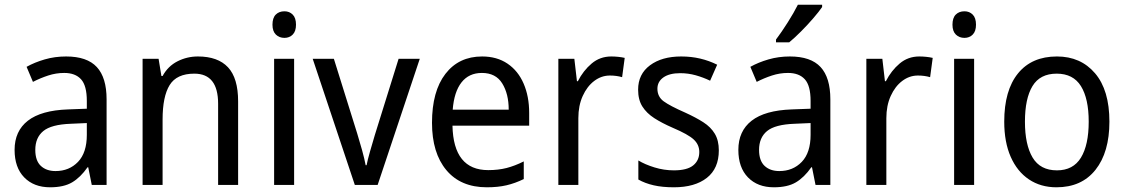

<svg xmlns="http://www.w3.org/2000/svg" viewBox="-20 -786 4784 816"><path d="M261 -546Q350 -546 391.5 -501Q433 -456 433 -364V0H370L355 -75H352Q322 -32 286.5 -11Q251 10 193 10Q124 10 83 -32Q42 -74 42 -149Q42 -229 98.5 -273Q155 -317 269 -321L349 -324V-357Q349 -422 324.5 -449Q300 -476 253 -476Q218 -476 184.5 -465Q151 -454 120 -438L93 -502Q127 -521 170 -533.5Q213 -546 261 -546ZM281 -260Q198 -257 164 -229Q130 -201 130 -149Q130 -103 153.5 -81Q177 -59 216 -59Q274 -59 311.5 -98Q349 -137 349 -213V-263Z M821 -546Q906 -546 949 -500Q992 -454 992 -355V0H907V-345Q907 -473 806 -473Q731 -473 701 -424.5Q671 -376 671 -278V0H586V-536H654L666 -463H671Q694 -505 734.5 -525.5Q775 -546 821 -546Z M1189 -738Q1210 -738 1224 -724Q1238 -710 1238 -681Q1238 -653 1224 -639Q1210 -625 1189 -625Q1167 -625 1152.5 -639Q1138 -653 1138 -681Q1138 -710 1152 -724Q1166 -738 1189 -738ZM1230 -536V0H1145V-536Z M1488 0 1309 -536H1399L1498 -219Q1508 -187 1518.5 -149Q1529 -111 1534 -84H1538Q1542 -105 1552.5 -142Q1563 -179 1573 -212L1674 -536H1764L1585 0Z M2029 -546Q2092 -546 2137 -515.5Q2182 -485 2205.5 -430.5Q2229 -376 2229 -306V-252H1903Q1907 -63 2055 -63Q2098 -63 2133 -72Q2168 -81 2206 -100V-25Q2169 -7 2132.5 1.5Q2096 10 2049 10Q1938 10 1877 -63Q1816 -136 1816 -264Q1816 -398 1873 -472Q1930 -546 2029 -546ZM2028 -476Q1973 -476 1941.5 -436Q1910 -396 1904 -320H2142Q2142 -387 2114.5 -431.5Q2087 -476 2028 -476Z M2578 -546Q2592 -546 2607 -544.5Q2622 -543 2635 -540L2624 -458Q2600 -465 2572 -465Q2536 -465 2505.5 -442Q2475 -419 2456.5 -378Q2438 -337 2438 -284V0H2353V-536H2421L2432 -441H2436Q2459 -486 2494.5 -516Q2530 -546 2578 -546Z M3035 -147Q3035 -70 2984 -30Q2933 10 2844 10Q2795 10 2758 1.5Q2721 -7 2693 -23V-104Q2721 -87 2761.5 -74.5Q2802 -62 2844 -62Q2900 -62 2926 -83Q2952 -104 2952 -140Q2952 -171 2928.5 -193Q2905 -215 2839 -243Q2793 -263 2760.5 -284Q2728 -305 2710 -333.5Q2692 -362 2692 -405Q2692 -471 2742.5 -508.5Q2793 -546 2875 -546Q2918 -546 2956 -537Q2994 -528 3028 -511L2998 -443Q2969 -457 2937 -466Q2905 -475 2871 -475Q2825 -475 2799.5 -457Q2774 -439 2774 -409Q2774 -375 2800.5 -355.5Q2827 -336 2893 -307Q2937 -287 2969 -266.5Q3001 -246 3018 -217.5Q3035 -189 3035 -147Z M3337 -546Q3426 -546 3467.5 -501Q3509 -456 3509 -364V0H3446L3431 -75H3428Q3398 -32 3362.5 -11Q3327 10 3269 10Q3200 10 3159 -32Q3118 -74 3118 -149Q3118 -229 3174.5 -273Q3231 -317 3345 -321L3425 -324V-357Q3425 -422 3400.5 -449Q3376 -476 3329 -476Q3294 -476 3260.5 -465Q3227 -454 3196 -438L3169 -502Q3203 -521 3246 -533.5Q3289 -546 3337 -546ZM3357 -260Q3274 -257 3240 -229Q3206 -201 3206 -149Q3206 -103 3229.5 -81Q3253 -59 3292 -59Q3350 -59 3387.5 -98Q3425 -137 3425 -213V-263ZM3474 -756Q3461 -737 3436.5 -708.5Q3412 -680 3384 -652Q3356 -624 3334 -606H3278V-618Q3302 -650 3328 -691Q3354 -732 3371 -766H3474Z M3887 -546Q3901 -546 3916 -544.5Q3931 -543 3944 -540L3933 -458Q3909 -465 3881 -465Q3845 -465 3814.5 -442Q3784 -419 3765.5 -378Q3747 -337 3747 -284V0H3662V-536H3730L3741 -441H3745Q3768 -486 3803.5 -516Q3839 -546 3887 -546Z M4079 -738Q4100 -738 4114 -724Q4128 -710 4128 -681Q4128 -653 4114 -639Q4100 -625 4079 -625Q4057 -625 4042.5 -639Q4028 -653 4028 -681Q4028 -710 4042 -724Q4056 -738 4079 -738ZM4120 -536V0H4035V-536Z M4695 -269Q4695 -139 4636 -64.5Q4577 10 4470 10Q4403 10 4353 -23.5Q4303 -57 4275.5 -119.5Q4248 -182 4248 -269Q4248 -402 4306.5 -474Q4365 -546 4472 -546Q4573 -546 4634 -474.5Q4695 -403 4695 -269ZM4336 -269Q4336 -171 4368.5 -116.5Q4401 -62 4472 -62Q4541 -62 4574 -116Q4607 -170 4607 -269Q4607 -367 4574 -420Q4541 -473 4471 -473Q4400 -473 4368 -420Q4336 -367 4336 -269Z"/></svg>

Font: Noto Sans Sinhala SemiCondensed
Style: Regular
Weight: 400
Width: 4
Designer: Jelle Bosma - Monotype Design Team
Foundry: Monotype Imaging Inc.
Version: Version 2.006; ttfautohint (v1.8.4.7-5d5b)